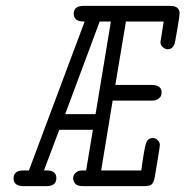

<svg xmlns="http://www.w3.org/2000/svg" viewBox="-20 -631 629 651"><path d="M26 -26Q26 -53 59 -53H78L267 -558H265Q230 -558 230 -584Q230 -611 262 -611H557Q589 -611 589 -585Q589 -578 581 -530.5Q573 -483 571 -480Q564 -464 549 -464Q540 -464 532 -471Q524 -478 524 -488Q524 -491 535 -558H407L371 -343H493Q528 -343 528 -318Q528 -312 526 -306.5Q524 -301 516.5 -295.5Q509 -290 496 -290H362L323 -53H459Q469 -127 475 -145Q481 -163 498 -163Q508 -163 515 -155.5Q522 -148 522 -140Q522 -131 505 -32Q501 -12 494.5 -6Q488 0 470 0H260Q242 0 235 -8.5Q228 -17 228 -26Q228 -31 230 -36.5Q232 -42 239.5 -47.5Q247 -53 260 -53H272L295 -191H181L129 -53H140Q171 -53 171 -27Q171 0 139 0H57Q26 -1 26 -26ZM201 -244H304L356 -558H318Z"/></svg>

Font: CMU Typewriter Text
Style: LightOblique
Weight: 200
Italic angle: -9.46001°
Version: Version 0.7.0